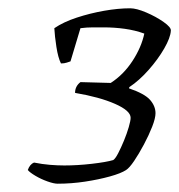

<svg xmlns="http://www.w3.org/2000/svg" viewBox="-20 -790 432 463"><path d="M119 -347Q110 -347 94.5 -352.5Q79 -358 65.5 -366Q52 -374 47 -380Q52 -394 62 -398Q82 -394 100.5 -392.5Q119 -391 135 -391Q167 -391 201.5 -395Q236 -399 253 -404Q258 -407 265 -420.5Q272 -434 279 -451Q286 -468 290.5 -483.5Q295 -499 295 -506Q295 -523 257.5 -539.5Q220 -556 161 -566Q161 -582 174 -592L247 -590Q278 -610 299.5 -643Q321 -676 328 -709Q306 -717 281 -720.5Q256 -724 230 -724Q219 -724 204 -724Q189 -724 174 -722L150 -642Q147 -641 141 -639Q135 -637 127 -637Q120 -651 116 -677Q112 -703 111 -722Q133 -737 165 -747.5Q197 -758 231 -764Q265 -770 294 -770Q309 -770 332.5 -760Q356 -750 374.5 -737Q393 -724 392 -716Q391 -699 376 -673Q361 -647 338.5 -621.5Q316 -596 292 -580L291 -577Q329 -564 342 -549Q355 -534 355 -517Q355 -505 347 -484.5Q339 -464 327 -441.5Q315 -419 303.5 -402Q292 -385 284 -380Q272 -372 245 -364.5Q218 -357 185 -352Q152 -347 119 -347Z"/></svg>

Font: Texturina Thin
Style: Italic
Weight: 100
Italic angle: -11°
Designer: Guillermo Torres Carreño
Foundry: Omnibus-Type
Version: Version 1.002; ttfautohint (v1.8.3)